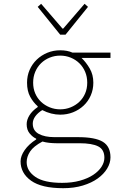

<svg xmlns="http://www.w3.org/2000/svg" viewBox="-20 -754 640 1008"><path d="M312 234Q198 234 143 194.5Q88 155 88 93Q88 65 109.5 34Q131 3 170 -22V-26Q152 -34 136 -53Q120 -72 120 -102Q120 -125 134.5 -148.5Q149 -172 178 -192V-196Q155 -216 138.5 -246Q122 -276 122 -320Q122 -356 135.5 -387Q149 -418 173 -441Q197 -464 228.5 -477Q260 -490 296 -490Q333 -490 360 -478H560V-450H408Q432 -427 451 -394.5Q470 -362 470 -320Q470 -284 456.5 -253Q443 -222 419 -199.5Q395 -177 363.5 -164.5Q332 -152 296 -152Q273 -152 249 -158Q225 -164 202 -176Q179 -162 165.5 -143.5Q152 -125 152 -105Q152 -68 183.5 -51Q215 -34 266 -34H389Q480 -34 520 -9.5Q560 15 560 72Q560 102 542.5 131Q525 160 493 183Q461 206 415 220Q369 234 312 234ZM296 -180Q325 -180 351 -190.5Q377 -201 396.5 -219.5Q416 -238 427 -263.5Q438 -289 438 -320Q438 -351 427 -377Q416 -403 396.5 -422Q377 -441 351 -451.5Q325 -462 296 -462Q267 -462 241 -451.5Q215 -441 195.5 -422Q176 -403 165 -377Q154 -351 154 -320Q154 -289 165 -263.5Q176 -238 195.5 -219.5Q215 -201 241 -190.5Q267 -180 296 -180ZM306 206Q358 206 399.5 194.5Q441 183 469.5 164Q498 145 513 121.5Q528 98 528 74Q528 31 495.5 14.5Q463 -2 397 -2H276Q259 -2 239.5 -4Q220 -6 203 -11Q156 14 138 41.5Q120 69 120 97Q120 143 165.5 174.5Q211 206 306 206ZM296 -572 178 -718 196 -734 308 -604H312L424 -734L442 -718L324 -572Z"/></svg>

Font: Source Code Pro ExtraLight
Style: Regular
Weight: 200
Monospace: yes
Designer: Paul D. Hunt, Teo Tuominen
Foundry: Adobe Systems Incorporated
Version: Version 2.030;PS 1.000;hotconv 16.6.51;makeotf.lib2.5.65220